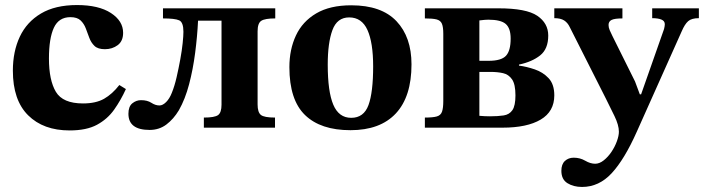

<svg xmlns="http://www.w3.org/2000/svg" viewBox="-20 -506 2790 761"><path d="M453 -169 479 -153Q459 -109 432.5 -71.5Q406 -34 364.5 -11.5Q323 11 256 11Q152 11 91.5 -49Q31 -109 31 -226Q31 -302 58.5 -360.5Q86 -419 142.5 -452.5Q199 -486 285 -486Q371 -486 419.5 -454.5Q468 -423 468 -376Q468 -343 446.5 -327Q425 -311 396 -311Q368 -311 354.5 -324Q341 -337 334 -356Q327 -375 320 -393.5Q313 -412 299.5 -425Q286 -438 259 -438Q213 -438 193.5 -396Q174 -354 174 -274Q174 -188 201.5 -142Q229 -96 309 -96Q360 -96 392.5 -114.5Q425 -133 453 -169Z M573 9Q489 9 489 -55Q489 -84 504.5 -96.5Q520 -109 539 -109Q564 -109 580 -98.5Q596 -88 612 -88Q625 -88 638.5 -101.5Q652 -115 661 -138Q672 -165 680 -200Q688 -235 694.5 -270.5Q701 -306 704 -335Q707 -364 707 -380Q707 -418 690 -425.5Q673 -433 626 -433V-473H1071V-433Q1030 -433 1015.5 -423.5Q1001 -414 1001 -382V-92Q1001 -61 1014 -50.5Q1027 -40 1070 -40V0H788V-40Q831 -40 844.5 -50Q858 -60 858 -91V-424H765Q762 -362 753.5 -296.5Q745 -231 729.5 -172Q714 -113 689 -69Q668 -34 639.5 -12.5Q611 9 573 9Z M1369 10Q1251 10 1189 -50Q1127 -110 1127 -240Q1127 -310 1153 -365.5Q1179 -421 1233.5 -453Q1288 -485 1372 -485Q1492 -485 1551.5 -422Q1611 -359 1611 -251Q1611 -123 1549 -56.5Q1487 10 1369 10ZM1372 -39Q1422 -39 1440.5 -89.5Q1459 -140 1459 -243Q1459 -337 1436.5 -387Q1414 -437 1364 -437Q1316 -437 1297.5 -386.5Q1279 -336 1279 -250Q1279 -143 1301 -91Q1323 -39 1372 -39Z M1972 0H1664V-40Q1696 -40 1711.5 -44.5Q1727 -49 1732 -63.5Q1737 -78 1737 -106V-372Q1737 -399 1731.5 -412Q1726 -425 1710.5 -429Q1695 -433 1664 -433V-473H1956Q2066 -473 2109.5 -443.5Q2153 -414 2153 -365Q2153 -312 2121 -286.5Q2089 -261 2037 -250V-246Q2067 -242 2099.5 -231Q2132 -220 2154.5 -196Q2177 -172 2177 -128Q2177 -64 2123 -32Q2069 0 1972 0ZM1922 -45Q1954 -45 1976.5 -48.5Q1999 -52 2011 -69.5Q2023 -87 2023 -128Q2023 -172 2009.5 -191.5Q1996 -211 1974 -216Q1952 -221 1924 -221H1880V-47Q1891 -46 1901 -45.5Q1911 -45 1922 -45ZM1880 -425V-265H1917Q1967 -265 1985.5 -285Q2004 -305 2004 -353Q2004 -394 1984.5 -411Q1965 -428 1915 -428Q1903 -428 1880 -425Z M2287 235Q2253 235 2229 220Q2205 205 2205 171Q2205 145 2219 132Q2233 119 2254 119Q2279 119 2299.5 131Q2320 143 2339 143Q2356 143 2373 129.5Q2390 116 2403.5 96Q2417 76 2425 54Q2433 32 2433 16Q2433 -10 2415.5 -46Q2398 -82 2381 -116L2238 -399Q2230 -416 2216 -425Q2202 -434 2177 -434V-473H2447V-433Q2416 -433 2404 -427Q2392 -421 2392 -407Q2392 -397 2396.5 -386.5Q2401 -376 2407 -364L2497 -183L2516 -132H2521L2612 -391Q2615 -403 2615 -410Q2615 -423 2601.5 -428.5Q2588 -434 2565 -434V-473H2750V-434Q2721 -434 2707.5 -422Q2694 -410 2682 -382L2504 16Q2455 126 2404.5 180.5Q2354 235 2287 235Z"/></svg>

Font: STIX Two Text
Style: Bold
Weight: 700
Designer: Ross Mills, John Hudson & Paul Hanslow, Tiro Typeworks Ltd; with prior portions MicroPress Inc., and Coen Hoffman.
Foundry: Tiro Typeworks Ltd
Version: Version 2.13 b171